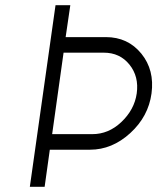

<svg xmlns="http://www.w3.org/2000/svg" viewBox="-20 -721 606 740"><path d="M194 -701 95 -1H152L172 -144H327Q412 -144 482 -208Q552 -272 564 -361Q576 -451 525 -514Q473 -578 388 -578H233L251 -701ZM225 -518H380Q442 -518 479 -472Q516 -426 507 -361Q498 -298 447 -250Q398 -204 336 -204H181Z"/></svg>

Font: Unageo
Style: Light-Italic
Weight: 300
Designer: Richard Sepsi
Foundry: Richard Sepsi
Version: Version 2.000